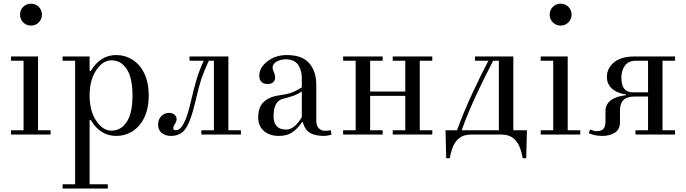

<svg xmlns="http://www.w3.org/2000/svg" viewBox="-20 -744 3795 1062"><path d="M41 0V-23.4H110.4V-408.2H41V-431.6H190.4V-23.4H259.8V0ZM108.4 -620.1Q90.8 -637.7 90.8 -663.1Q90.8 -688.5 108.4 -706.1Q126 -723.6 151.4 -723.6Q176.8 -723.6 194.3 -706.1Q211.9 -688.5 211.9 -663.1Q211.9 -637.7 194.3 -620.1Q176.8 -602.5 151.4 -602.5Q126 -602.5 108.4 -620.1Z M326.2 275.4H395.5V-408.2H326.2V-431.6H475.6V-352.5L482.4 -351.6Q534.2 -439.5 622.6 -439.5Q671.4 -439.5 710.9 -415Q754.4 -388.2 778.6 -336.9Q802.7 -285.6 802.7 -215.8Q802.7 -146 778.6 -94.7Q754.4 -43.5 710.9 -16.6Q671.4 7.8 622.6 7.8Q534.2 7.8 482.4 -80.1L475.6 -79.1V275.4H576.2V298.8H326.2ZM595.7 -21.5Q636.7 -21.5 663.8 -48.6Q690.9 -75.7 701.9 -117.7Q712.9 -159.7 712.9 -215.8Q712.9 -272 701.9 -314Q690.9 -356 663.8 -383.1Q636.7 -410.2 595.7 -410.2Q548.8 -410.2 512.2 -355.7Q475.6 -301.3 475.6 -215.8Q475.6 -130.4 512.2 -75.9Q548.8 -21.5 595.7 -21.5Z M854.5 -54.7Q854.5 -83.5 872.1 -101.6Q889.6 -119.6 914.6 -119.6Q935.1 -119.6 946 -109.1Q957 -98.6 957 -85.9Q957 -70.8 944.3 -53.7Q938.5 -45.4 938.5 -34.7Q938.5 -23.9 953.1 -23.9Q999 -23.9 1033.2 -171.9Q1052.2 -254.4 1067.4 -305.2Q1082.5 -356 1106 -405.3V-408.2H1028.3V-431.6H1243.2V-23.4H1312.5V0H1093.8V-23.4H1163.1V-408.2H1134.8Q1106 -344.2 1093.3 -305.9Q1080.6 -267.6 1060.5 -181.6Q1036.6 -77.6 1008.3 -34.9Q980 7.8 925.3 7.8Q895.5 7.8 875 -8.1Q854.5 -23.9 854.5 -54.7Z M1408.2 -94.2Q1408.2 -152.8 1440.2 -181.6Q1472.2 -210.4 1530.8 -217.8Q1568.8 -222.7 1595.2 -232.7Q1621.6 -242.7 1649.4 -260.7V-312.5Q1649.4 -330.6 1645.5 -347.2Q1641.6 -363.8 1632.6 -380.1Q1623.5 -396.5 1605.5 -406.2Q1587.4 -416 1562 -416Q1532.7 -416 1510.3 -403.3Q1487.8 -390.6 1487.8 -370.6Q1487.8 -360.4 1494.6 -344.7Q1502 -329.1 1502 -314.5Q1502 -300.3 1491.5 -289.8Q1481 -279.3 1460.4 -279.3Q1437 -279.3 1425.5 -291.7Q1414.1 -304.2 1414.1 -325.2Q1414.1 -369.6 1458.7 -404.5Q1503.4 -439.5 1566.4 -439.5Q1651.4 -439.5 1690.4 -394.3Q1729.5 -349.1 1729.5 -274.4V-77.6Q1729.5 -47.9 1743.4 -34.2Q1757.3 -20.5 1778.3 -20.5Q1793 -20.5 1809.6 -23.9L1813.5 1Q1790 7.8 1772 7.8Q1725.1 7.8 1696.3 -8.1Q1667.5 -23.9 1654.3 -68.8H1650.4Q1626.5 -32.7 1597.2 -12.5Q1567.9 7.8 1522.5 7.8Q1471.2 7.8 1439.7 -19.5Q1408.2 -46.9 1408.2 -94.2ZM1493.2 -102.1Q1493.2 -27.3 1562.5 -27.3Q1587.9 -27.3 1610.4 -46.9Q1632.8 -66.4 1649.4 -96.7V-237.8Q1626 -222.7 1605.2 -215.1Q1584.5 -207.5 1544.4 -197.3Q1493.2 -184.1 1493.2 -102.1Z M1877.9 0V-23.4H1947.3V-408.2H1877.9V-431.6H2096.7V-408.2H2027.3V-237.8H2221.7V-408.2H2152.3V-431.6H2371.1V-408.2H2301.8V-23.4H2371.1V0H2152.3V-23.4H2221.7V-213.9H2027.3V-23.4H2096.7V0Z M2444.3 -23.4H2507.8Q2543.9 -123 2593.3 -229Q2640.1 -330.1 2681.6 -408.2H2607.4V-431.6H2819.3V-23.4H2894.5L2890.6 130.9H2871.1Q2862.3 79.6 2844.7 49.8Q2831.1 26.9 2809.1 13.4Q2787.1 0 2747.1 0H2591.8Q2551.8 0 2529.8 13.4Q2507.8 26.9 2494.1 49.8Q2476.6 79.6 2467.8 130.9H2448.2ZM2533.7 -23.4H2739.3V-408.2H2707.5Q2649.9 -295.4 2615.7 -221.7Q2564 -110.4 2533.7 -23.4ZM2591.8 0Z M2970.7 0V-23.4H3040V-408.2H2970.7V-431.6H3120.1V-23.4H3189.5V0ZM3038.1 -620.1Q3020.5 -637.7 3020.5 -663.1Q3020.5 -688.5 3038.1 -706.1Q3055.7 -723.6 3081.1 -723.6Q3106.4 -723.6 3124 -706.1Q3141.6 -688.5 3141.6 -663.1Q3141.6 -637.7 3124 -620.1Q3106.4 -602.5 3081.1 -602.5Q3055.7 -602.5 3038.1 -620.1Z M3236.3 -7.3 3244.1 -27.8Q3265.6 -18.6 3280.8 -18.6Q3307.1 -18.6 3318.1 -31.5Q3329.1 -44.4 3329.1 -74.7V-130.4Q3329.1 -166 3357.7 -188.5Q3386.2 -210.9 3441.9 -217.3V-221.7Q3393.6 -228 3365.2 -253.4Q3336.9 -278.8 3336.9 -318.8Q3336.9 -365.2 3375.2 -398.4Q3413.6 -431.6 3491.2 -431.6H3713.9V-408.2H3644.5V-23.4H3713.9V0H3495.1V-23.4H3564.5V-210H3489.7Q3409.2 -210 3409.2 -134.3V-66.9Q3409.2 -45.4 3399.9 -29.8Q3390.6 -14.2 3375.2 -6.6Q3359.9 1 3344.2 4.4Q3328.6 7.8 3311.5 7.8Q3269.5 7.8 3236.3 -7.3ZM3417 -314.5Q3417 -233.4 3479 -233.4H3564.5V-408.2H3498.5Q3456.5 -408.2 3436.8 -381.3Q3417 -354.5 3417 -314.5Z"/></svg>

Font: Theano Didot
Style: Regular
Weight: 400
Designer: Alexey Kryukov
Version: Version 2.0